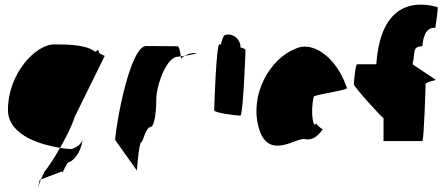

<svg xmlns="http://www.w3.org/2000/svg" viewBox="-20 -744 1902 822"><path d="M14 -274C14 -158 171 -122 237 -111C262 -154 286 -201 301 -246L428 -504C435 -504 403 -512 403 -522C403 -533 396 -530 388 -522C352 -552 275 -554 212 -554C132 -554 14 -428 14 -274ZM150 26C138 76 140 62 155 24ZM155 24 245 -10C250 6 261 -52 281 -52C295 -60 324 -84 334 -146C326 -124 306 -113 288 -106C278 -106 259 -107 237 -111C215 -72 192 -36 170 -8C164 4 159 15 155 24Z M473 -145 566 -14C566 -6 574 -135 585 -135C595 -142 601 -194 625 -201C640 -201 649 -258 649 -318C649 -378 693 -501 741 -501C741 -501 746 -502 754 -503C752 -520 747 -546 741 -546C741 -546 648 -547 606 -547C538 -547 478 -225 473 -145ZM754 -503C755 -498 755 -494 755 -491C755 -494 761 -500 770 -505C764 -504 759 -504 754 -503ZM770 -505C800 -510 839 -517 812 -517C796 -517 781 -511 770 -505Z M897 -272C897 -260 996 -249 1009 -249C1021 -249 1031 -518 1031 -530C1031 -534 1022 -538 1009 -541C1010 -548 1009 -556 1005 -564C995 -588 967 -602 944 -594C938 -594 931 -578 926 -554H919C906 -554 897 -284 897 -272Z M1088 -196C1129 -52 1253 -160 1286 -148C1312 -144 1335 -152 1362 -191C1354 -193 1332 -212 1334 -217C1323 -188 1307 -257 1323 -330C1329 -340 1475 -358 1465 -368C1418 -506 1314 -570 1244 -535C1137 -493 1047 -341 1088 -196ZM1334 -217C1334 -217 1334 -218 1334 -218C1334 -218 1334 -217 1334 -217ZM1363 -192 1362 -191C1364 -191 1364 -191 1363 -190Z M1495 -383C1495 -372 1622 -232 1622 -239V-140H1788C1795 -140 1802 -372 1802 -383C1802 -394 1854 -402 1846 -402L1746 -469C1759 -514 1742 -546 1788 -546C1795 -618 1821 -626 1844 -625C1844 -636 1859 -714 1852 -714C1704 -754 1605 -677 1591 -469H1509C1502 -469 1495 -394 1495 -383Z"/></svg>

Font: Ampere
Style: UltCnd
Weight: 400
Version: Version 1